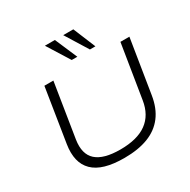

<svg xmlns="http://www.w3.org/2000/svg" viewBox="-204 -1135 1319 1334"><g transform="rotate(-30 455.0 -468.0)"><path d="M419 8Q331 8 269 -10Q207 -28 170 -64.5Q133 -101 120.5 -154Q108 -207 119 -276L187 -705H259L190 -272Q173 -162 231.5 -109.5Q290 -57 424 -57Q560 -57 635.5 -112Q711 -167 728 -276L797 -705H869L800 -275Q785 -179 737 -116Q689 -53 609.5 -22.5Q530 8 419 8ZM587 -765 476 -944H557L631 -765ZM441 -765 329 -944H409L486 -765Z"/></g></svg>

Font: Nunito Sans 10pt Expanded Light
Style: Italic
Weight: 300
Width: 7
Italic angle: -9°
Designer: Vernon Adams
Foundry: Vernon Adams
Version: Version 3.101;gftools[0.9.27]